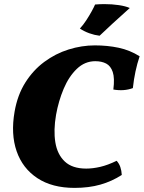

<svg xmlns="http://www.w3.org/2000/svg" viewBox="-20 -906 700 935"><path d="M660 -632Q636 -561 627 -477Q584 -461 532 -470Q539 -526 529 -555.5Q519 -585 497 -596.5Q475 -608 444 -608Q393 -608 354 -570.5Q315 -533 290 -473.5Q265 -414 253 -347Q240 -272 249.5 -213Q259 -154 295.5 -119.5Q332 -85 400 -85Q432 -85 468.5 -93.5Q505 -102 548 -123Q560 -110 566 -92.5Q572 -75 573 -54Q525 -23 469 -7Q413 9 343 9Q234 9 162 -38.5Q90 -86 61 -169.5Q32 -253 51 -362Q65 -443 103 -503.5Q141 -564 195.5 -604.5Q250 -645 314 -665Q378 -685 442 -685Q503 -685 557.5 -673.5Q612 -662 660 -632ZM465 -732Q440 -735 415 -744Q390 -753 369 -767Q385 -784 400 -807Q415 -830 426.5 -851Q438 -872 443 -884Q454 -885 465.5 -885.5Q477 -886 488 -886Q526 -886 559 -881Q592 -876 612 -867Q566 -826 528 -791Q490 -756 465 -732Z"/></svg>

Font: Vollkorn Black
Style: Italic
Weight: 900
Italic angle: -11°
Designer: Friedrich Althausen
Foundry: Friedrich Althausen
Version: Version 5.000; ttfautohint (v1.8.3)